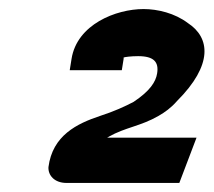

<svg xmlns="http://www.w3.org/2000/svg" viewBox="-20 -860 472 424"><path d="M87 -491C86 -473 100 -456 127 -456H376L414 -556H217L218 -557H219L220 -558C257 -579 290 -581 330 -604C344 -612 358 -622 371 -637C451 -717 444 -777 395 -809C366 -831 328 -840 297 -840C236 -840 150 -806 138 -730L134 -705H249L253 -730V-733C255 -734 269 -736 285 -736C320 -736 331 -723 327 -698C324 -679 311 -659 275 -635C256 -625 232 -614 201 -604C150 -587 96 -561 87 -491Z"/></svg>

Font: Charger Pro
Style: UltraObl
Weight: 900
Designer: Jasper
Foundry: Cannot Into Space Fonts
Version: Version 1.09